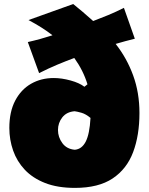

<svg xmlns="http://www.w3.org/2000/svg" viewBox="-20 -916 738 954"><path d="M174.3 -552.7 118.2 -707Q150.9 -714.4 181.6 -722.9Q212.4 -731.4 240.7 -740.7Q192.4 -778.8 121.6 -816.4L343.8 -896Q389.6 -859.4 442.9 -811.5Q479.5 -825.2 518.3 -841.3Q557.1 -857.4 595.7 -877L649.9 -723.6Q602.1 -711.9 554.7 -697.8Q610.4 -627 641.6 -541.3Q672.9 -455.6 672.9 -354.5Q672.9 -243.7 641.4 -159.9Q609.9 -76.2 539.6 -29.3Q469.2 17.6 352.5 17.6Q266.1 17.6 204.3 -6.6Q142.6 -30.8 103.3 -72.5Q64 -114.3 45.2 -168Q26.4 -221.7 26.4 -280.3Q26.4 -360.4 55.4 -415.8Q84.5 -471.2 134.3 -499.8Q184.1 -528.3 247.1 -528.3Q286.6 -528.3 330.8 -516.1Q375 -503.9 399.4 -484.9L414.6 -497.1Q394 -565.4 349.1 -627.9Q308.1 -612.8 264.4 -594.5Q220.7 -576.2 174.3 -552.7ZM429.7 -330.1Q406.2 -349.6 384.8 -355.7Q363.3 -361.8 350.6 -363.3Q310.5 -359.9 289.3 -332.5Q268.1 -305.2 268.1 -270Q268.1 -234.4 289.8 -204.8Q311.5 -175.3 351.6 -171.9Q386.7 -174.8 406 -212.4Q425.3 -250 429.7 -330.1Z"/></svg>

Font: Pinar Black
Style: Regular
Weight: 900
Designer: Amin Abedi
Version: Version 3.000